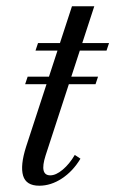

<svg xmlns="http://www.w3.org/2000/svg" viewBox="-20 -577 367 611"><path d="M60 -309 68 -333H292L284 -309ZM105 14Q63 14 53.5 -18Q44 -50 63 -110L209 -557H280L125 -82Q105 -19 140 -19Q158 -19 179.5 -37Q201 -55 218 -84L236 -72Q212 -32 177 -9Q142 14 105 14ZM93 -416 101 -440H181L172 -416ZM210 -416 220 -440H327L319 -416Z"/></svg>

Font: Baskervville
Style: Italic
Weight: 400
Italic angle: -18°
Designer: ANRT
Foundry: ANRT
Version: Version 1.100